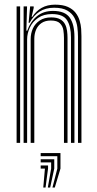

<svg xmlns="http://www.w3.org/2000/svg" viewBox="-20 -628 428 844"><path d="M322.8 0V-466.8Q322.8 -486.2 320 -508.4Q317.2 -530.5 307.1 -549.9Q297 -569.2 275.8 -581.6Q254.5 -594 217.8 -594Q180.2 -594 153.8 -576.9Q127.2 -559.8 110.2 -527.8H105.8L112.5 -600H128L128.2 -593.5L119 -554H122Q138.5 -579.5 163.2 -593.5Q188 -607.5 222 -607.5Q256.2 -607.5 278 -597.8Q299.8 -588 312.1 -572.1Q324.5 -556.2 330 -537.6Q335.5 -519 336.8 -501.1Q338 -483.2 338 -469.2V0ZM53 0V-600H68.5V0ZM114.8 0V-456Q114.8 -481.2 124.6 -502.9Q134.5 -524.5 154.8 -538Q175 -551.5 205.2 -551.5Q230.2 -551.5 244.6 -543.2Q259 -535 265.9 -521.6Q272.8 -508.2 274.8 -492.5Q276.8 -476.8 276.8 -461.5V0H261.2V-460.8Q261.2 -477.5 258.5 -495.4Q255.8 -513.2 243.5 -525.5Q231.2 -537.8 203.2 -537.8Q178.8 -537.8 162.6 -526.8Q146.5 -515.8 138.6 -497.5Q130.8 -479.2 130.8 -457.2V0ZM83.8 0V-600H99L95.8 -493.2H99.8Q113.5 -532.8 142.1 -556.5Q170.8 -580.2 213.8 -580Q265.8 -579.8 286.5 -550.5Q307.2 -521.2 307.2 -465.8V0H292V-464Q292 -511.8 274.8 -539Q257.5 -566.2 208.5 -566.2Q172 -566.2 147.6 -549.4Q123.2 -532.5 111.2 -506.9Q99.2 -481.2 99.2 -454.8V0ZM210.5 196.5 232 113V58.5H158.8V45H245.8V113L220.8 196.5ZM170.2 196.5 177.5 113H158.8V99.5H191.2V113L180.2 196.5ZM190.2 196.5 204.8 113V85.8H158.8V72.2H218.5V113L200.5 196.5Z"/></svg>

Font: Big Shoulders Inline Display Thin Medium
Style: Regular
Weight: 500
Version: Version 2.002